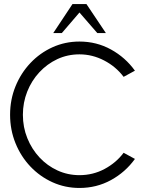

<svg xmlns="http://www.w3.org/2000/svg" viewBox="-20 -919 739 952"><path d="M374 13Q303 13 240.5 -15.2Q178 -43.5 130.8 -93.2Q83.5 -143 56.8 -209Q30 -275 30 -350Q30 -425 56.8 -490.8Q83.5 -556.5 130.8 -606.5Q178 -656.5 240.5 -684.8Q303 -713 374 -713Q459 -713 530.5 -673.5Q602 -634 649 -568.5L593 -538Q554.5 -589 496.2 -619.2Q438 -649.5 374 -649.5Q315 -649.5 264.2 -625.8Q213.5 -602 175 -560.5Q136.5 -519 115 -464.8Q93.5 -410.5 93.5 -350Q93.5 -288 115.5 -233.8Q137.5 -179.5 176 -138.2Q214.5 -97 265.2 -73.8Q316 -50.5 374 -50.5Q441 -50.5 498.5 -81.2Q556 -112 593 -161.5L649 -131Q602 -65.5 530.5 -26.2Q459 13 374 13ZM408.5 -899 505 -755H462.5L374 -857L286.5 -755H244L339.5 -899Z"/></svg>

Font: Urbanist Light
Style: Regular
Weight: 300
Designer: Corey Hu
Foundry: Corey Hu
Version: Version 1.330; ttfautohint (v1.8.4.7-5d5b)